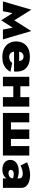

<svg xmlns="http://www.w3.org/2000/svg" viewBox="1372 -1907 566 3350"><g transform="rotate(90 1655.0 -232.0)"><path d="M496 0H667L522 -495L437 -300ZM304 -150 334 31 532 -279 522 -495ZM334 31 364 -150 149 -495 139 -279ZM5 0H176L235 -300L149 -495Z M798 -194H1227Q1229 -208 1229 -220Q1229 -232 1229 -238Q1229 -311 1200 -362.5Q1171 -414 1113.5 -442Q1056 -470 971 -470Q892 -470 836.5 -446Q781 -422 749 -379Q717 -336 707 -279Q705 -267 704 -255Q703 -243 703 -230Q703 -161 734 -106.5Q765 -52 826 -21Q887 10 977 10Q1046 10 1094 -7.5Q1142 -25 1176 -56.5Q1210 -88 1233 -131L1077 -162Q1067 -145 1052 -133.5Q1037 -122 1017 -115.5Q997 -109 971 -109Q946 -109 924.5 -120.5Q903 -132 890 -158.5Q877 -185 877 -230L879 -252Q879 -287 889.5 -311Q900 -335 919.5 -347.5Q939 -360 967 -360Q991 -360 1007 -351Q1023 -342 1032 -325Q1041 -308 1044 -283H798Z M1367 -181H1747V-304H1367ZM1675 -460V0H1840V-460ZM1320 -460V0H1485V-460Z M2404 -140V-460H2239V-140H2115V-460H1950V0H2694V-460H2529V-140Z M2944 -138Q2944 -153 2952.5 -164.5Q2961 -176 2977 -182.5Q2993 -189 3014 -189Q3052 -189 3077 -180Q3102 -171 3126 -153V-231Q3115 -243 3090.5 -253.5Q3066 -264 3034 -270.5Q3002 -277 2970 -277Q2910 -277 2865 -259Q2820 -241 2795 -208Q2770 -175 2770 -130Q2770 -86 2791.5 -54.5Q2813 -23 2851.5 -6.5Q2890 10 2940 10Q2988 10 3026 -6.5Q3064 -23 3086.5 -54.5Q3109 -86 3109 -130L3093 -188Q3093 -153 3080 -133.5Q3067 -114 3045.5 -105.5Q3024 -97 3000 -97Q2985 -97 2972 -101.5Q2959 -106 2951.5 -115Q2944 -124 2944 -138ZM2867 -308Q2878 -315 2901 -323.5Q2924 -332 2953.5 -339Q2983 -346 3016 -346Q3054 -346 3073.5 -328.5Q3093 -311 3093 -283V0H3258V-322Q3258 -371 3228.5 -405Q3199 -439 3148 -456.5Q3097 -474 3032 -474Q2970 -474 2913 -457.5Q2856 -441 2812 -422Z"/></g></svg>

Font: Jost ExtraBold
Style: Regular
Weight: 800
Version: Version 3.710